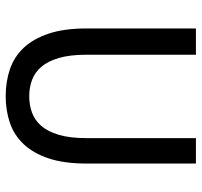

<svg xmlns="http://www.w3.org/2000/svg" viewBox="-37 -669 719 685"><g transform="rotate(90 322.5 -326.5)"><path d="M81.5 -666H175.3V-273.9Q175.3 -215.8 187 -176.5Q198.7 -137.2 218.5 -114.3Q238.3 -91.3 265.1 -81.3Q292 -71.3 322.8 -71.3Q355 -71.3 382.1 -81.3Q409.2 -91.3 429.2 -114.3Q449.2 -137.2 460.9 -176.5Q472.7 -215.8 472.7 -273.9V-666H563.5V-275.9Q563.5 -195.8 545.2 -140.9Q526.9 -85.9 494.4 -51.5Q461.9 -17.1 418 -2.2Q374 12.7 322.8 12.7Q272 12.7 227.5 -2.2Q183.1 -17.1 150.6 -51.5Q118.2 -85.9 99.9 -140.9Q81.5 -195.8 81.5 -275.9Z"/></g></svg>

Font: Pyidaungsu Numbers
Style: Regular
Weight: 400
Designer: Sun Tun
Foundry: MCF
Version: Version 1.083; ttfautohint (v1.8.2)